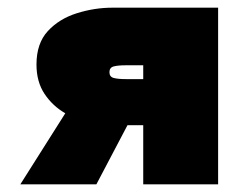

<svg xmlns="http://www.w3.org/2000/svg" viewBox="-20 -480 623 500"><path d="M231 0H33L150 -185Q117 -204 96 -235.5Q75 -267 75 -312Q75 -367 104.5 -399Q134 -431 180 -445.5Q226 -460 273 -460H548V0H353V-154H312ZM308 -274H353V-310H308Q287 -310 276 -307Q265 -304 265 -292Q265 -280 276 -277Q287 -274 308 -274Z"/></svg>

Font: Jost* Black
Style: Regular
Weight: 900
Version: Version 3.7